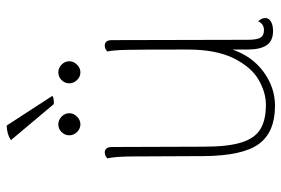

<svg xmlns="http://www.w3.org/2000/svg" viewBox="-158 -696 866 591"><g transform="rotate(-90 275.5 -401.0)"><path d="M515 -18Q515 -7 504 -0.5Q493 6 475 6Q445 6 431.5 -13.5Q418 -33 418 -73V-119Q397 -58 349 -23Q301 12 245 12Q164 12 127.5 -37.5Q91 -87 90 -207L89 -417Q89 -480 83 -504Q91 -512 101 -512Q118 -512 118 -490L119 -206Q119 -133 132 -91.5Q145 -50 173 -33Q201 -16 248 -16Q286 -16 325 -38.5Q364 -61 391 -115Q418 -169 418 -257Q418 -407 417 -447Q416 -487 412 -504Q420 -512 430 -512Q447 -512 447 -490L448 -72Q448 -44 454.5 -33Q461 -22 478 -22Q497 -22 505 -40Q515 -29 515 -18ZM154 -621Q154 -635 164 -645Q174 -655 188 -655Q201 -655 211.5 -645Q222 -635 222 -621Q222 -608 211.5 -597.5Q201 -587 188 -587Q174 -587 164 -597.5Q154 -608 154 -621ZM314 -621Q314 -635 324 -645Q334 -655 348 -655Q361 -655 371.5 -645Q382 -635 382 -621Q382 -608 371.5 -597.5Q361 -587 348 -587Q334 -587 324 -597.5Q314 -608 314 -621ZM184 -814 275 -674Q274 -671 265 -669.5Q256 -668 250 -669L139 -801Q157 -813 184 -814Z"/></g></svg>

Font: Arima Madurai Thin
Style: Regular
Weight: 250
Designer: Joana Correia and Natanael Gama
Foundry: NDISCOVER
Version: Version 1.020; ttfautohint (v1.5) -l 7 -r 28 -G 50 -x 13 -D 